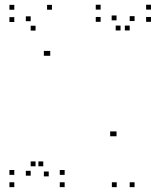

<svg xmlns="http://www.w3.org/2000/svg" viewBox="-20 -760 660 790"><path d="M246 10V-10H226V10ZM246 -40.5V-60.5H226V-40.5ZM158 -75.8V-95.8H138V-75.8ZM180.5 -34.3V-54.3H160.5V-34.3ZM180.5 -530.5V-550.5H160.5V-530.5ZM186.7 -530.5V-550.5H166.7V-530.5ZM460.3 10V-10H440.3V10ZM533.7 10V-10H513.7V10ZM533.7 -673.5V-693.5H513.7V-673.5ZM513.7 -634.7V-654.7H493.7V-634.7ZM601.2 -670.2V-690.2H581.2V-670.2ZM601.2 -720.5V-740.5H581.2V-720.5ZM394 -720.5V-740.5H374V-720.5ZM394 -670.2V-690.2H374V-670.2ZM476 -634.7V-654.7H456V-634.7ZM459.5 -676.3V-696.3H439.5V-676.3ZM459.5 -199.3V-219.3H439.5V-199.3ZM453.3 -199.3V-219.3H433.3V-199.3ZM193.7 -720V-740H173.7V-720ZM38.8 -720V-740H18.8V-720ZM38.8 -669.5V-689.5H18.8V-669.5ZM126.3 -634.2V-654.2H106.3V-634.2ZM106.3 -672.8V-692.8H86.3V-672.8ZM106.3 -37.2V-57.2H86.3V-37.2ZM126.3 -75.8V-95.8H106.3V-75.8ZM38.8 -40.5V-60.5H18.8V-40.5ZM38.8 10V-10H18.8V10Z"/></svg>

Font: Monaspace Xenon Dots Var
Style: Regular
Weight: 400
Designer: Riley Cran and the Lettermatic Team
Version: Version 1.100 (Monaspace Xenon Dots)